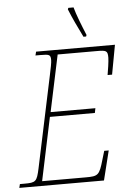

<svg xmlns="http://www.w3.org/2000/svg" viewBox="-77 -976 695 1021"><g transform="rotate(-5 270.5 -465.5)"><path d="M394 -771H408L411 -779C389 -832 365 -893 355 -931H327L324 -923C346 -869 365 -830 394 -771ZM-16 0H436L475 -157H451L437 -110C414 -30 407 -25 341 -25H108L179 -362H419L424 -387H185L249 -689H457C509 -689 516 -686 516 -649C516 -630 508 -578 504 -557H528L557 -714H136L131 -694H158C206 -694 212 -691 212 -662C212 -649 206 -619 198 -582L95 -95C80 -25 74 -20 13 -20H-11Z"/></g></svg>

Font: Noto Serif SemiCondensed Thin
Style: Italic
Weight: 100
Width: 4
Italic angle: -12°
Designer: Monotype Design Team
Foundry: Monotype Imaging Inc.
Version: Version 2.013